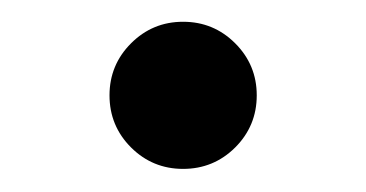

<svg xmlns="http://www.w3.org/2000/svg" viewBox="-20 -145 328 172"><path d="M144 6.3Q116.7 6.3 97.4 -12.9Q78.1 -32.2 78.1 -59.6Q78.1 -86.9 97.4 -106.2Q116.7 -125.5 144 -125.5Q171.4 -125.5 190.7 -106.2Q210 -86.9 210 -59.6Q210 -32.2 190.7 -12.9Q171.4 6.3 144 6.3Z"/></svg>

Font: Inter-Regular
Style: Regular
Weight: 400
Designer: Rasmus Andersson
Foundry: rsms
Version: Version 4.000;git-a52131595